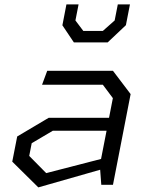

<svg xmlns="http://www.w3.org/2000/svg" viewBox="-20 -822 660 854"><path d="M430.5 0H482.5L561 -403.5L482.5 -507H190L167 -445H437.5L482 -385.5L465 -298H196.5L56.5 -215L34.5 -103L150.5 11.5L425.5 -67ZM110 -128.5 121 -185 215 -240.5H454L429.5 -115L185.5 -52ZM257.5 -709.5 308.5 -633.5H459L540 -710L558 -802.5H504L490 -731L437.5 -684.5H350.5L315.5 -731L329.5 -802.5H275.5Z"/></svg>

Font: Monaspace Krypton Light
Style: Italic
Weight: 300
Italic angle: -11°
Designer: Riley Cran & the Lettermatic Team
Foundry: Lettermatic
Version: Version 1.101 (Monaspace Krypton)